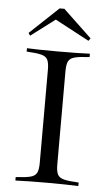

<svg xmlns="http://www.w3.org/2000/svg" viewBox="-54 -789 468 825"><g transform="rotate(5 180.0 -376.5)"><path d="M44.4 0V-15.1Q86.9 -17.1 107.7 -22.5Q128.4 -27.8 135.3 -42.2Q142.1 -56.6 142.1 -84.5V-486.8Q142.1 -515.1 135.3 -529.3Q128.4 -543.5 107.7 -548.8Q86.9 -554.2 44.4 -556.2V-570.8Q65.4 -569.8 100.1 -569.1Q134.8 -568.4 179.2 -568.4Q221.7 -568.4 258.1 -569.1Q294.4 -569.8 315.9 -570.8V-556.2Q273.4 -554.2 252.4 -548.8Q231.4 -543.5 224.6 -529.3Q217.8 -515.1 217.8 -486.8V-84.5Q217.8 -56.2 224.6 -42Q231.4 -27.8 252.4 -22.5Q273.4 -17.1 315.9 -15.1V0Q294.4 -1 258.1 -1.7Q221.7 -2.4 179.2 -2.4Q134.8 -2.4 100.1 -1.7Q65.4 -1 44.4 0ZM313 -636.7 304.7 -625.5 157.2 -704.1 53.2 -625.5 45.4 -636.7 169.4 -753.4H189.9Z"/></g></svg>

Font: Bacasime Antique
Style: Regular
Weight: 400
Designer: The DocRepair Project, Claus Eggers Sørensen
Foundry: Google
Version: Version 2.000